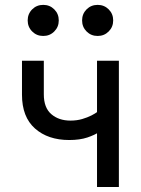

<svg xmlns="http://www.w3.org/2000/svg" viewBox="-20 -752 566 772"><path d="M258.3 -189Q300.8 -189 331.3 -199.2Q361.8 -209.5 380.9 -222.7Q399.9 -235.8 408.9 -246.1Q418 -256.3 418 -256.3L379.9 -308.6Q379.9 -308.6 371.6 -302.2Q363.3 -295.9 347.7 -287.8Q332 -279.8 310.5 -273.4Q289.1 -267.1 263.2 -267.1Q216.3 -267.1 186.3 -293Q156.2 -318.8 156.2 -372.6V-507.8H68.4V-371.1Q68.4 -281.7 120.6 -235.4Q172.9 -189 258.3 -189ZM370.1 0H458V-507.8H370.1ZM310.1 -669.9Q310.1 -643.6 328.1 -625.5Q346.2 -607.4 372.6 -607.4Q398.9 -607.4 417 -625.5Q435.1 -643.6 435.1 -669.9Q435.1 -696.3 417 -714.4Q398.9 -732.4 372.6 -732.4Q346.2 -732.4 328.1 -714.4Q310.1 -696.3 310.1 -669.9ZM91.3 -669.9Q91.3 -643.6 109.4 -625.5Q127.4 -607.4 153.8 -607.4Q180.2 -607.4 198.2 -625.5Q216.3 -643.6 216.3 -669.9Q216.3 -696.3 198.2 -714.4Q180.2 -732.4 153.8 -732.4Q127.4 -732.4 109.4 -714.4Q91.3 -696.3 91.3 -669.9Z"/></svg>

Font: Giphurs
Style: Regular
Weight: 400
Version: Version 2.010